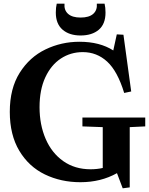

<svg xmlns="http://www.w3.org/2000/svg" viewBox="-20 -976 806 1039"><path d="M410 -750Q520 -750 593 -703L612 -790L648 -788L690 -481L652 -473Q616 -591 560 -642.5Q504 -694 428 -694Q362 -694 309 -659Q256 -624 225 -557Q194 -490 194 -396Q194 -301 227 -224.5Q260 -148 322.5 -104Q385 -60 470 -60Q505 -60 536 -67V-288L426 -292V-340H766V-292L682 -288V38L644 43L613 -39Q526 10 415 10Q310 10 223 -32Q136 -74 84.5 -160Q33 -246 33 -371Q33 -497 86.5 -582Q140 -667 226 -708.5Q312 -750 410 -750ZM416 -881Q462 -881 484.5 -901Q507 -921 504 -956H546Q551 -935 551 -908Q551 -846 514.5 -815Q478 -784 416 -784Q355 -784 318.5 -815.5Q282 -847 282 -908Q282 -935 287 -956H329Q326 -921 348.5 -901Q371 -881 416 -881Z"/></svg>

Font: Minipax
Style: Bold
Weight: 600
Designer: Raphaël Ronot, Igor Stepanchenko (Cyrillic)
Foundry: steppetype
Version: Version 1.002